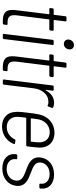

<svg xmlns="http://www.w3.org/2000/svg" viewBox="555 -1300 753 1903"><g transform="rotate(90 931.5 -348.5)"><path d="M282 -471 285 -494C285 -500 282 -504 276 -504H181C179 -504 178 -506 178 -508L192 -621C192 -627 189 -631 183 -631H152C146 -631 142 -627 141 -621L127 -508C127 -506 125 -504 123 -504H74C68 -504 63 -500 63 -494L60 -471C59 -465 62 -461 68 -461H118C120 -461 121 -459 121 -457L80 -124C68 -22 115 0 188 0H212C218 0 223 -4 223 -10L227 -37C227 -43 224 -47 218 -47H203C148 -47 124 -67 132 -137L172 -457C172 -459 174 -461 176 -461H271C277 -461 281 -465 282 -471Z M415 -605C443 -605 466 -626 469 -655C473 -684 455 -705 427 -705C399 -705 376 -684 372 -655C369 -626 387 -605 415 -605ZM324 0H356C362 0 366 -4 367 -10L426 -494C427 -500 424 -504 418 -504H386C380 -504 376 -500 375 -494L316 -10C315 -4 318 0 324 0Z M741 -471 744 -494C744 -500 741 -504 735 -504H640C638 -504 637 -506 637 -508L651 -621C651 -627 648 -631 642 -631H611C605 -631 601 -627 600 -621L586 -508C586 -506 584 -504 582 -504H533C527 -504 522 -500 522 -494L519 -471C518 -465 521 -461 527 -461H577C579 -461 580 -459 580 -457L539 -124C527 -22 574 0 647 0H671C677 0 682 -4 682 -10L686 -37C686 -43 683 -47 677 -47H662C607 -47 583 -67 591 -137L631 -457C631 -459 633 -461 635 -461H730C736 -461 740 -465 741 -471Z M997 -508C943 -508 902 -475 875 -425C873 -421 870 -422 870 -426L879 -494C879 -500 876 -504 870 -504H838C832 -504 828 -500 827 -494L768 -10C767 -4 770 0 776 0H808C814 0 818 -4 819 -10L856 -311C866 -389 918 -450 980 -451C999 -453 1013 -450 1023 -445C1029 -442 1034 -445 1036 -451L1049 -485C1051 -490 1050 -495 1046 -497C1034 -504 1020 -508 997 -508Z M1240 -39C1175 -39 1137 -82 1138 -145C1139 -167 1142 -196 1146 -228C1146 -231 1149 -232 1150 -232H1420C1426 -232 1430 -236 1431 -242C1437 -290 1441 -327 1443 -360C1446 -449 1391 -512 1295 -512C1206 -512 1136 -452 1116 -367C1108 -334 1103 -297 1098 -252C1092 -207 1087 -168 1089 -132C1090 -49 1143 8 1234 8C1314 8 1378 -38 1407 -108C1410 -114 1407 -119 1402 -120L1373 -125C1367 -126 1363 -124 1361 -118C1339 -71 1295 -39 1240 -39ZM1291 -465C1354 -465 1392 -421 1391 -359C1390 -337 1388 -309 1384 -281C1384 -278 1382 -277 1380 -277H1156C1154 -277 1152 -278 1153 -281C1156 -310 1160 -337 1164 -359C1179 -421 1227 -465 1291 -465Z M1650 5C1744 5 1812 -50 1822 -132C1833 -225 1757 -253 1691 -278C1633 -300 1584 -319 1591 -377C1597 -428 1643 -464 1705 -464C1770 -464 1807 -425 1801 -376L1800 -372C1799 -366 1803 -362 1809 -362H1838C1843 -362 1848 -366 1849 -372V-375C1858 -452 1804 -508 1710 -508C1619 -508 1552 -457 1541 -374C1530 -284 1600 -255 1666 -231C1724 -209 1778 -190 1770 -129C1764 -76 1718 -38 1655 -38C1589 -38 1552 -78 1557 -125L1558 -133C1559 -139 1556 -143 1550 -143H1520C1514 -143 1510 -139 1509 -133L1508 -124C1499 -51 1554 5 1650 5Z"/></g></svg>

Font: Barlow Semi Condensed Light
Style: Italic
Weight: 300
Width: 4
Italic angle: -7°
Designer: Jeremy Tribby
Foundry: Tribby Type
Version: Version 1.422;hotconv 1.0.109;makeotfexe 2.5.65596